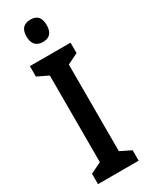

<svg xmlns="http://www.w3.org/2000/svg" viewBox="-238 -965 779 1006"><g transform="rotate(-30 151.5 -462.0)"><path d="M152 -924C110 -924 90 -901 90 -856C90 -812 112 -789 152 -789C192 -789 212 -812 212 -856C212 -900 194 -924 152 -924ZM274 0V-63L209 -95V-619L274 -651V-714H28V-651L94 -619V-95L28 -63V0Z"/></g></svg>

Font: Noto Sans Gurmukhi UI ExtraCondensed SemiBold
Style: Regular
Weight: 600
Width: 2
Designer: Jelle Bosma - Monotype Design Team
Foundry: Monotype Imaging Inc.
Version: Version 2.004